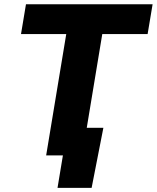

<svg xmlns="http://www.w3.org/2000/svg" viewBox="-20 -748 754 924"><path d="M81.1 -584 105 -727.5H714.4L690.4 -584H472.2L375.5 0H202.1L298.8 -584ZM256.8 156.2 282.7 0H238.3L260.3 -132.8H477.5L420.9 156.2Z"/></svg>

Font: Inter 20pt ExtraBold
Style: Italic
Weight: 800
Italic angle: -9.3988°
Version: Version 4.001;git-66647c0bb